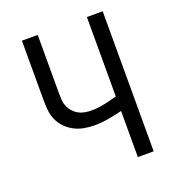

<svg xmlns="http://www.w3.org/2000/svg" viewBox="-133 -841 866 947"><g transform="rotate(-20 300.0 -367.5)"><path d="M429 0V-242Q393 -233 356 -226.5Q319 -220 282 -220Q255 -220 228 -225Q201 -230 177 -242.5Q153 -255 134 -274.5Q115 -294 104 -319Q93 -344 90.5 -371Q88 -398 88 -425V-735H171V-425Q171 -408 172.5 -390.5Q174 -373 181 -357.5Q188 -342 200 -329Q212 -316 227 -308Q242 -300 259.5 -297Q277 -294 294 -294Q328 -294 362 -301.5Q396 -309 429 -318V-735H512V0Z"/></g></svg>

Font: Iosevka SS04 Extended
Style: Regular
Weight: 400
Width: 7
Monospace: yes
Designer: Belleve Invis
Foundry: Belleve Invis
Version: Version 19.0.0; ttfautohint (v1.8.4)